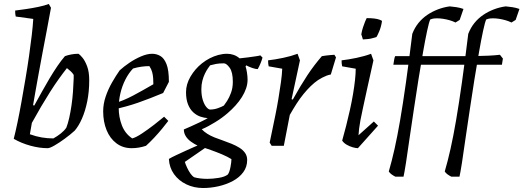

<svg xmlns="http://www.w3.org/2000/svg" viewBox="-20 -732 2628 964"><path d="M219 12Q178 12 132.5 -0.5Q87 -13 49 -35Q58 -70 68 -118Q78 -166 88 -222Q98 -278 108 -337Q118 -396 126 -452Q134 -508 139.5 -555.5Q145 -603 147 -637L59 -649Q56 -661 56 -679Q80 -682 111 -686.5Q142 -691 173 -697.5Q204 -704 225 -712L236 -693Q226 -638 215 -580Q204 -522 193 -464.5Q182 -407 172 -351Q165 -312 158.5 -275.5Q152 -239 146 -204L152 -202Q172 -238 191 -272.5Q210 -307 229.5 -339.5Q249 -372 268 -400Q287 -428 306 -450Q319 -455 337 -458.5Q355 -462 374 -462Q381 -458 394 -442.5Q407 -427 417.5 -399Q428 -371 428 -329Q428 -272 418 -223Q408 -174 391.5 -136.5Q375 -99 355 -76Q333 -56 305 -35.5Q277 -15 253.5 -1.5Q230 12 219 12ZM248 -37Q268 -48 285.5 -62Q303 -76 313 -91Q321 -111 327.5 -140Q334 -169 339 -203Q344 -237 346.5 -272.5Q349 -308 350 -339Q350 -344 350 -348Q350 -352 350 -356Q344 -366 334 -375Q324 -384 316 -390Q297 -366 275.5 -336Q254 -306 231.5 -270.5Q209 -235 186 -196Q163 -157 140 -115L130 -58Q160 -47 189 -42Q218 -37 248 -37Z M641 12Q597 12 564.5 -12.5Q532 -37 515 -79Q498 -121 498 -173Q498 -210 510.5 -247Q523 -284 542.5 -318Q562 -352 581 -379Q602 -398 630 -417Q658 -436 688.5 -449Q719 -462 744 -462Q766 -462 785 -451Q804 -440 816 -410Q828 -380 828 -321L799 -265Q732 -237 673.5 -216.5Q615 -196 548 -182L546 -210Q601 -227 648 -252Q695 -277 750 -309Q750 -324 749 -339.5Q748 -355 744 -370Q740 -385 730 -400Q710 -400 689 -397Q668 -394 648 -388Q626 -365 609.5 -332.5Q593 -300 584.5 -263.5Q576 -227 576 -191Q576 -144 592 -102.5Q608 -61 644 -37Q663 -42 693 -62Q723 -82 753.5 -105.5Q784 -129 804 -146L825 -125Q813 -109 794.5 -86.5Q776 -64 754.5 -41Q733 -18 713 0Q695 6 677 9Q659 12 641 12Z M1000 212Q954 212 915.5 193.5Q877 175 853.5 142Q830 109 828 66Q841 58 863.5 47.5Q886 37 911 25.5Q936 14 958 4.5Q980 -5 993 -10L1021 3L908 81Q912 94 919.5 110Q927 126 936 139Q945 152 955 158Q969 162 986 164Q1003 166 1022 166Q1048 166 1078.5 161Q1109 156 1124 144Q1132 133 1137 107.5Q1142 82 1142 67Q1123 55 1096 43.5Q1069 32 1038 21Q1007 10 974 0Q955 -9 938.5 -21Q922 -33 912.5 -48.5Q903 -64 903 -82Q915 -87 937.5 -97Q960 -107 984 -118.5Q1008 -130 1023 -139Q1005 -140 986 -146.5Q967 -153 950.5 -168Q934 -183 924 -208Q914 -233 914 -269Q914 -309 936.5 -347.5Q959 -386 994 -414Q1013 -429 1033.5 -439.5Q1054 -450 1076 -456Q1098 -462 1120 -462Q1137 -462 1153 -456.5Q1169 -451 1183 -439Q1204 -441 1226 -444Q1248 -447 1265 -449.5Q1282 -452 1287 -454L1298 -443Q1295 -431 1288.5 -415Q1282 -399 1274 -385Q1263 -385 1246 -391Q1229 -397 1216 -404L1213 -398Q1217 -387 1220 -367.5Q1223 -348 1223 -332Q1223 -310 1215.5 -288Q1208 -266 1194.5 -244.5Q1181 -223 1162.5 -202.5Q1144 -182 1123 -164Q1108 -151 1092 -139.5Q1076 -128 1059.5 -118Q1043 -108 1026.5 -99Q1010 -90 993 -83Q1004 -71 1020.5 -60.5Q1037 -50 1057 -42Q1077 -34 1098 -27Q1121 -19 1143 -10Q1165 -1 1182.5 10Q1200 21 1210.5 36Q1221 51 1221 71Q1221 106 1201.5 132.5Q1182 159 1149.5 176.5Q1117 194 1078 203Q1039 212 1000 212ZM1035 -182Q1055 -182 1074.5 -189Q1094 -196 1104 -202Q1109 -208 1120 -225Q1131 -242 1140 -266.5Q1149 -291 1149 -321Q1149 -370 1133 -392Q1117 -414 1104 -414Q1080 -414 1064.5 -411Q1049 -408 1035 -404Q1031 -399 1023.5 -388Q1016 -377 1008.5 -361.5Q1001 -346 996 -326.5Q991 -307 991 -284Q991 -252 998.5 -229Q1006 -206 1016.5 -194Q1027 -182 1035 -182Z M1344 0 1334 -16Q1339 -40 1346.5 -76Q1354 -112 1362.5 -153.5Q1371 -195 1378 -237.5Q1385 -280 1390.5 -319Q1396 -358 1397 -387L1329 -399Q1326 -411 1326 -429Q1361 -433 1401.5 -441.5Q1442 -450 1474 -462L1486 -429L1444 -234L1450 -232Q1470 -268 1488 -298Q1506 -328 1523.5 -354.5Q1541 -381 1559 -404.5Q1577 -428 1596 -450Q1604 -452 1615.5 -453Q1627 -454 1639 -455.5Q1651 -457 1659 -457L1667 -444L1641 -358Q1630 -356 1619.5 -352Q1609 -348 1598.5 -342.5Q1588 -337 1577 -330Q1558 -317 1540 -299.5Q1522 -282 1504 -260Q1486 -238 1469 -211.5Q1452 -185 1435 -155L1405 0Z M1766 -387 1698 -399Q1695 -411 1695 -429Q1730 -433 1770.5 -441.5Q1811 -450 1843 -462L1855 -429Q1836 -345 1823.5 -287Q1811 -229 1802.5 -190.5Q1794 -152 1789.5 -127.5Q1785 -103 1783 -86Q1781 -69 1780 -53L1857 -122L1878 -101L1777 12Q1767 12 1751 7.5Q1735 3 1720.5 -5.5Q1706 -14 1698 -26Q1708 -61 1718 -100.5Q1728 -140 1737 -180.5Q1746 -221 1752.5 -259.5Q1759 -298 1762.5 -330.5Q1766 -363 1766 -387ZM1802 -534Q1801 -538 1799.5 -542.5Q1798 -547 1797 -551Q1796 -555 1794 -559Q1797 -578 1802.5 -594.5Q1808 -611 1813 -623.5Q1818 -636 1821 -641Q1844 -641 1859.5 -639Q1875 -637 1884.5 -633.5Q1894 -630 1898 -627Q1894 -598 1884 -574.5Q1874 -551 1870 -546Q1867 -545 1862 -543.5Q1857 -542 1849 -540Q1839 -537 1827.5 -536Q1816 -535 1802 -534Z M1965 155Q1955 150 1946 143.5Q1937 137 1932 129Q1947 78 1961 15.5Q1975 -47 1989 -128.5Q2003 -210 2018 -316.5Q2033 -423 2050 -562Q2062 -593 2081 -616.5Q2100 -640 2125 -657Q2150 -674 2179 -685Q2208 -696 2238 -700Q2252 -699 2271.5 -696Q2291 -693 2307 -687L2288 -632L2267 -619Q2253 -626 2237 -630.5Q2221 -635 2205 -637.5Q2189 -640 2175 -640Q2168 -640 2161.5 -639.5Q2155 -639 2150 -637.5Q2145 -636 2140 -634Q2134 -621 2124.5 -577Q2115 -533 2104 -470Q2093 -407 2081 -333Q2069 -259 2058 -183.5Q2047 -108 2037 -42Q2027 31 2018.5 84.5Q2010 138 2006 155ZM1955 -407Q1957 -420 1959 -432Q1961 -444 1964 -450Q1985 -450 2024 -450Q2063 -450 2110.5 -450Q2158 -450 2205 -450Q2252 -450 2290.5 -450Q2329 -450 2349 -450L2364 -431L2359 -407ZM2246 155Q2236 150 2227 143.5Q2218 137 2213 129Q2228 78 2242 15.5Q2256 -47 2270 -128.5Q2284 -210 2299 -316.5Q2314 -423 2331 -562Q2343 -593 2362 -616.5Q2381 -640 2406 -657Q2431 -674 2460 -685Q2489 -696 2519 -700Q2533 -699 2552.5 -696Q2572 -693 2588 -687L2569 -632L2548 -619Q2534 -626 2518 -630.5Q2502 -635 2486 -637.5Q2470 -640 2456 -640Q2449 -640 2442.5 -639.5Q2436 -639 2431 -637.5Q2426 -636 2421 -634Q2415 -621 2405.5 -577Q2396 -533 2385 -470Q2374 -407 2362 -333Q2350 -259 2339 -183.5Q2328 -108 2318 -42Q2308 31 2299.5 84.5Q2291 138 2287 155ZM2236 -407Q2238 -420 2240 -432Q2242 -444 2245 -450Q2272 -450 2303.5 -450Q2335 -450 2368.5 -450.5Q2402 -451 2433.5 -452.5Q2465 -454 2490 -457L2505 -438L2500 -407Z"/></svg>

Font: Labrada
Style: Italic
Weight: 400
Italic angle: -7°
Designer: Mercedes Jáuregui
Foundry: Omnibus-Type Team
Version: Version 1.000